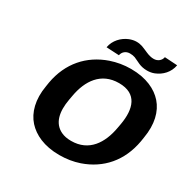

<svg xmlns="http://www.w3.org/2000/svg" viewBox="-198 -1080 1250 1270"><g transform="rotate(30 427.5 -445.0)"><path d="M843 -339 848 -371C867 -481 845 -568 793 -627C745 -681 665 -721 548 -721C494 -721 443 -712 396 -696C251 -646 151 -534 122 -371L117 -339C98 -230 122 -142 174 -84C223 -30 303 10 420 10C474 10 524 2 571 -14C716 -64 814 -175 843 -339ZM441 -110C411 -110 386 -115 365 -125C293 -159 276 -239 294 -339L300 -372C322 -498 389 -600 526 -600C664 -600 693 -498 671 -372L665 -339C643 -214 578 -110 441 -110ZM643 -853C612 -853 589 -865 568 -874C546 -883 524 -895 490 -895C472 -895 454 -891 436 -884C387 -864 345 -821 335 -764L432 -759C437 -786 459 -806 490 -806C505 -806 518 -804 529 -800C564 -786 589 -764 643 -764C662 -764 681 -767 698 -774C748 -794 789 -836 799 -894L702 -900C697 -873 674 -853 643 -853Z"/></g></svg>

Font: Asimov
Style: XWidIt
Weight: 500
Designer: Google
Version: Version 2.000980; 2014